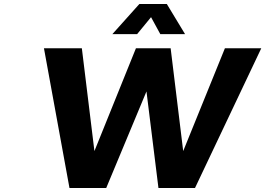

<svg xmlns="http://www.w3.org/2000/svg" viewBox="-20 -942 1329 962"><path d="M200.2 -700.2H390.1L453.1 -185.1L661.1 -700.2H835L897.9 -185.1L1106.9 -700.2H1289.1L957 0H773.9L713.9 -483.9L512.2 0H328.1ZM543 -771 678.2 -921.9H815.9L907.2 -771H783.2L736.8 -856L667 -771Z"/></svg>

Font: Trueno
Style: Bold Italic
Weight: 700
Designer: Julieta Ulanovsky
Foundry: Julieta Ulanovsky
Version: Version 3.001b | FøM Fix